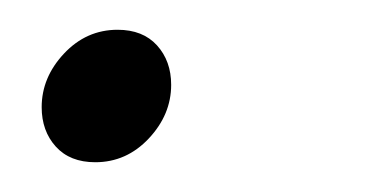

<svg xmlns="http://www.w3.org/2000/svg" viewBox="-20 -101 248 129"><path d="M8 -29Q8 -49 23 -65Q38 -81 59 -81Q76 -81 85.5 -70.5Q95 -60 95 -44Q95 -24 80 -8Q65 8 44 8Q27 8 17.5 -2.5Q8 -13 8 -29Z"/></svg>

Font: Radio Canada Condensed Light
Style: Italic
Weight: 300
Width: 3
Italic angle: -12°
Designer: Charles Daoud, Etienne Aubert Bonn, Alexandre Saumier Demers, Jacques Le Bailly
Foundry: Radio-Canada
Version: Version 2.104; ttfautohint (v1.8.4.7-5d5b);gftools[0.9.28.de